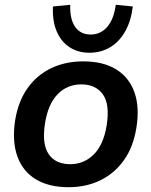

<svg xmlns="http://www.w3.org/2000/svg" viewBox="-20 -771 632 801"><path d="M266 10Q184 10 129.5 -23Q75 -56 52.5 -118.5Q30 -181 43 -268Q56 -349 95.5 -404Q135 -459 194.5 -487Q254 -515 327 -515Q410 -515 464 -482Q518 -449 540.5 -387Q563 -325 549 -238Q536 -157 496.5 -102Q457 -47 398 -18.5Q339 10 266 10ZM273 -86Q330 -86 371 -126.5Q412 -167 425 -248Q439 -336 409 -377.5Q379 -419 319 -419Q261 -419 221 -378.5Q181 -338 168 -258Q154 -170 183 -128Q212 -86 273 -86ZM353 -551Q305 -551 269.5 -574.5Q234 -598 216 -641.5Q198 -685 201 -744L273 -751Q271 -691 293.5 -659Q316 -627 358 -627Q400 -627 427.5 -659Q455 -691 463 -751L534 -744Q527 -685 503 -641.5Q479 -598 440.5 -574.5Q402 -551 353 -551Z"/></svg>

Font: Mulish ExtraLight
Style: Italic
Weight: 200
Italic angle: -9°
Designer: Vernon Adams
Foundry: Vernon Adams
Version: Version 3.603